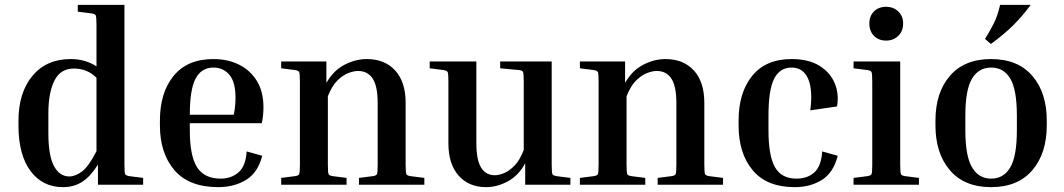

<svg xmlns="http://www.w3.org/2000/svg" viewBox="-20 -760 4379 790"><path d="M569 -28V0H383V-83Q355 -37 320.5 -13.5Q286 10 239 10Q155 10 105.5 -56.5Q56 -123 56 -243V-263Q56 -379 113.5 -448Q171 -517 271 -517Q331 -517 377 -487V-656Q377 -690 374 -696.5Q371 -703 355 -705L300 -712V-740H492V-84Q492 -50 495 -43.5Q498 -37 514 -35ZM179 -213Q179 -120 202 -77Q225 -34 265 -34Q290 -34 317.5 -54.5Q345 -75 377 -138V-440Q339 -478 284 -478Q229 -478 204 -428.5Q179 -379 179 -293Z M1059 -119Q1041 -49 992 -19.5Q943 10 878 10Q758 10 698 -59.5Q638 -129 638 -244V-264Q638 -379 694.5 -448Q751 -517 858 -517Q918 -517 964.5 -493.5Q1011 -470 1037.5 -426Q1064 -382 1064 -319Q1064 -304 1062.5 -287Q1061 -270 1057 -253H761V-224Q761 -118 791 -71.5Q821 -25 888 -25Q931 -25 961 -50.5Q991 -76 995 -137ZM858 -482Q809 -482 785 -437Q761 -392 761 -288H942Q946 -308 947.5 -325.5Q949 -343 949 -358Q949 -422 924 -452Q899 -482 858 -482Z M1726 -28V0H1457V-28L1512 -35Q1528 -37 1531 -43.5Q1534 -50 1534 -84V-336Q1534 -405 1513.5 -436.5Q1493 -468 1453 -468Q1436 -468 1413.5 -459.5Q1391 -451 1368.5 -429Q1346 -407 1329 -364V-84Q1329 -50 1332 -43.5Q1335 -37 1351 -35L1406 -28V0H1137V-28L1192 -35Q1208 -37 1211 -43.5Q1214 -50 1214 -84V-423Q1214 -457 1211 -463.5Q1208 -470 1192 -472L1137 -479V-507H1323V-419Q1352 -470 1397.5 -493.5Q1443 -517 1489 -517Q1563 -517 1606 -470Q1649 -423 1649 -337V-84Q1649 -50 1652 -43.5Q1655 -37 1671 -35Z M2327 -28V0H2141V-88Q2113 -37 2069 -13.5Q2025 10 1980 10Q1909 10 1867 -37.5Q1825 -85 1825 -170V-423Q1825 -457 1822 -463.5Q1819 -470 1803 -472L1748 -479V-507H1940V-171Q1940 -102 1959.5 -70.5Q1979 -39 2016 -39Q2032 -39 2053.5 -47.5Q2075 -56 2097 -78.5Q2119 -101 2135 -143V-423Q2135 -457 2132 -464Q2129 -471 2113 -472L2038 -479V-507H2250V-84Q2250 -50 2253 -43.5Q2256 -37 2272 -35Z M2955 -28V0H2686V-28L2741 -35Q2757 -37 2760 -43.5Q2763 -50 2763 -84V-336Q2763 -405 2742.5 -436.5Q2722 -468 2682 -468Q2665 -468 2642.5 -459.5Q2620 -451 2597.5 -429Q2575 -407 2558 -364V-84Q2558 -50 2561 -43.5Q2564 -37 2580 -35L2635 -28V0H2366V-28L2421 -35Q2437 -37 2440 -43.5Q2443 -50 2443 -84V-423Q2443 -457 2440 -463.5Q2437 -470 2421 -472L2366 -479V-507H2552V-419Q2581 -470 2626.5 -493.5Q2672 -517 2718 -517Q2792 -517 2835 -470Q2878 -423 2878 -337V-84Q2878 -50 2881 -43.5Q2884 -37 2900 -35Z M3237 -482Q3189 -482 3165.5 -436.5Q3142 -391 3142 -284V-224Q3142 -118 3169 -71.5Q3196 -25 3257 -25Q3302 -25 3330.5 -50.5Q3359 -76 3363 -137L3427 -119Q3409 -49 3361.5 -19.5Q3314 10 3250 10Q3135 10 3077 -59.5Q3019 -129 3019 -244V-264Q3019 -379 3075 -448Q3131 -517 3237 -517Q3307 -517 3351.5 -489.5Q3396 -462 3414.5 -417.5Q3433 -373 3424 -322L3314 -306Q3325 -390 3305 -436Q3285 -482 3237 -482Z M3626 -593Q3595 -593 3576 -612.5Q3557 -632 3557 -663Q3557 -694 3576 -713Q3595 -732 3626 -732Q3656 -732 3676 -713Q3696 -694 3696 -663Q3696 -632 3676 -612.5Q3656 -593 3626 -593ZM3492 -479V-507H3684V-84Q3684 -50 3687 -43.5Q3690 -37 3706 -35L3761 -28V0H3492V-28L3547 -35Q3563 -37 3566 -43.5Q3569 -50 3569 -84V-423Q3569 -457 3566 -463.5Q3563 -470 3547 -472Z M4287 -264V-244Q4287 -129 4227.5 -59.5Q4168 10 4058 10Q3948 10 3888.5 -59.5Q3829 -129 3829 -244V-264Q3829 -379 3888.5 -448Q3948 -517 4058 -517Q4168 -517 4227.5 -448Q4287 -379 4287 -264ZM4164 -284Q4164 -391 4137 -436.5Q4110 -482 4058 -482Q4007 -482 3979.5 -436.5Q3952 -391 3952 -284V-224Q3952 -118 3979.5 -71.5Q4007 -25 4058 -25Q4110 -25 4137 -71.5Q4164 -118 4164 -224ZM4057 -579 4033 -600Q4053 -632 4069 -663.5Q4085 -695 4095 -740H4221Q4187 -694 4150 -657Q4113 -620 4057 -579Z"/></svg>

Font: Inria Serif
Style: Bold
Weight: 700
Designer: Black Foundry Team
Foundry: Black Foundry
Version: Version 1.000; ttfautohint (v1.8.3)